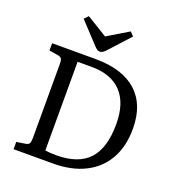

<svg xmlns="http://www.w3.org/2000/svg" viewBox="-163 -1064 1090 1192"><g transform="rotate(20 382.5 -468.0)"><path d="M62 0V-48L120 -57Q139 -60 145 -70Q151 -80 151 -108V-596Q151 -621 144.5 -630.5Q138 -640 118 -643L62 -652V-700H349Q527 -700 621 -615.5Q715 -531 715 -372Q715 -255 668 -172Q621 -89 533 -44.5Q445 0 321 0ZM322 -55Q469 -55 538.5 -130.5Q608 -206 608 -364Q608 -502 540 -574Q472 -646 341 -646H250V-60Q261 -58 282 -56.5Q303 -55 322 -55ZM356 -752Q346 -752 337.5 -758.5Q329 -765 315 -780L194 -910L219 -936L356 -852L496 -936L520 -911L395 -774Q386 -764 376.5 -758Q367 -752 356 -752Z"/></g></svg>

Font: Text Regular
Style: Regular
Weight: 400
Designer: Latin by Veronika Burian and Jose Scaglione. Greek by Irene Vlachou. Cyrillic by Vera Evstafieva.
Foundry: TypeTogether
Version: Version 3.002